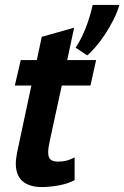

<svg xmlns="http://www.w3.org/2000/svg" viewBox="-20 -743 503 777"><path d="M64 -500H129L149 -594L280 -631L252 -500H369L346 -397H230L181 -171Q175 -144 175 -127Q175 -105 185 -97Q195 -89 215 -89Q234 -89 249.5 -93Q265 -97 282 -106V-14Q271 -8 255.5 -2.5Q240 3 222 6.5Q204 10 185 12Q166 14 150 14Q99 14 71.5 -9.5Q44 -33 44 -81Q44 -91 45.5 -102Q47 -113 49 -125L107 -397H40ZM463 -723Q455 -694 439 -662.5Q423 -631 404 -602.5Q385 -574 365.5 -551.5Q346 -529 333 -519L286 -550Q310 -586 327.5 -631.5Q345 -677 355 -723Z"/></svg>

Font: PT Sans
Style: Bold Italic
Weight: 700
Italic angle: -12°
Designer: A.Korolkova, O.Umpeleva, V.Yefimov
Foundry: ParaType Ltd
Version: Version 2.003W OFL